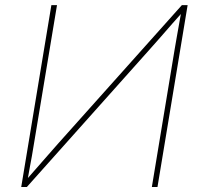

<svg xmlns="http://www.w3.org/2000/svg" viewBox="-20 -748 805 768"><path d="M609.9 0H587.4L678.7 -551.3Q683.1 -576.7 687.5 -602.1Q691.9 -627.4 696.5 -652.8Q701.2 -678.2 705.6 -703.6H713.9Q690.9 -678.2 668.7 -652.8Q646.5 -627.4 624.5 -602.1Q602.5 -576.7 579.6 -551.3L87.4 0H64.9L185.5 -727.5H208L116.2 -175.3Q112.3 -149.9 107.7 -124.5Q103 -99.1 98.4 -74Q93.8 -48.8 89.4 -23.4H80.6Q103 -48.8 125 -74Q147 -99.1 169.2 -124.5Q191.4 -149.9 213.9 -175.3L707.5 -727.5H730.5Z"/></svg>

Font: Inter 16pt Thin
Style: Italic
Weight: 250
Italic angle: -9.3988°
Version: Version 4.001;git-66647c0bb